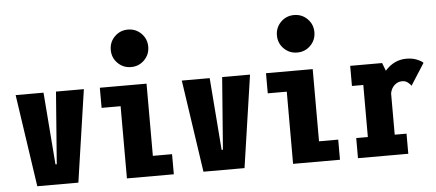

<svg xmlns="http://www.w3.org/2000/svg" viewBox="-52 -918 2354 1036"><g transform="rotate(-5 1125.0 -400.0)"><path d="M255.5 -500H406.5L333 0H110.5L37 -500H188L218.5 -109H225.5Z M743 -626Q713.5 -596.5 671 -596.5Q628.5 -596.5 599 -626Q569.5 -655.5 569.5 -698Q569.5 -740.5 599 -770Q628.5 -799.5 671 -799.5Q713.5 -799.5 743 -770Q772.5 -740.5 772.5 -698Q772.5 -655.5 743 -626ZM746 -109H850V0H596V-391H493V-500H746Z M1155.5 -500H1306.5L1233 0H1010.5L937 -500H1088L1118.5 -109H1125.5Z M1643 -626Q1613.5 -596.5 1571 -596.5Q1528.5 -596.5 1499 -626Q1469.5 -655.5 1469.5 -698Q1469.5 -740.5 1499 -770Q1528.5 -799.5 1571 -799.5Q1613.5 -799.5 1643 -770Q1672.5 -740.5 1672.5 -698Q1672.5 -655.5 1643 -626ZM1646 -109H1750V0H1496V-391H1393V-500H1646Z M2056 -109H2120V0H1847.5V-109H1910.5V-391H1849V-500H2022L2038.5 -457Q2087 -512 2154.5 -512Q2187.5 -512 2213.5 -500.8Q2239.5 -489.5 2244.5 -481.5L2169.5 -364Q2164 -373.5 2151 -383.2Q2138 -393 2121.5 -393Q2096.5 -393 2078.8 -376.2Q2061 -359.5 2056 -333Z"/></g></svg>

Font: League Mono Condensed
Style: Bold
Weight: 700
Width: 1
Designer: Tyler Finck
Foundry: The League of Moveable Type / Tyler Finck
Version: Version 2.210